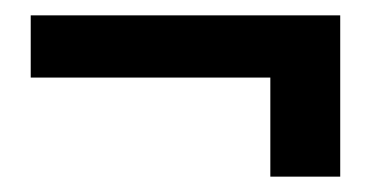

<svg xmlns="http://www.w3.org/2000/svg" viewBox="-20 -446 483 250"><path d="M20 -426H423V-216H332V-345H20Z"/></svg>

Font: Akshar
Style: Regular
Weight: 400
Designer: Tall Chai
Foundry: Tall Chai
Version: Version 1.000